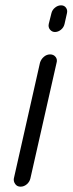

<svg xmlns="http://www.w3.org/2000/svg" viewBox="-20 -694 272 720"><path d="M186 -574Q175 -574 167.5 -583Q160 -592 163 -605L173 -645Q176 -657 186.5 -665.5Q197 -674 209 -674Q221 -674 227.5 -665Q234 -656 231 -644L222 -604Q219 -591 208.5 -582.5Q198 -574 186 -574ZM32 -25 130 -459Q134 -472 144.5 -481Q155 -490 168 -490Q181 -490 188.5 -480.5Q196 -471 192 -458L94 -25Q91 -12 80.5 -3Q70 6 57 6Q44 6 37 -4Q30 -14 32 -25Z"/></svg>

Font: Comic Neue
Style: Italic
Weight: 400
Italic angle: -12°
Designer: Craig Rozynski
Foundry: Craig Rozynski
Version: Version 2.003